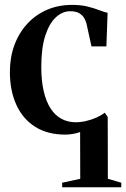

<svg xmlns="http://www.w3.org/2000/svg" viewBox="-20 -540 516 786"><path d="M234.5 226.5V208L308.5 192L308 0.5Q294 5.5 278.5 8.2Q263 11 247 11Q174 11 123.5 -21.2Q73 -53.5 46.8 -111.2Q20.5 -169 20.5 -245.5Q20.5 -305.5 39 -355.5Q57.5 -405.5 91.5 -442.5Q125.5 -479.5 172.2 -499.8Q219 -520 275.5 -520Q311.5 -520 339.2 -513Q367 -506 387.5 -498Q408 -490 420.5 -487.5L415.5 -350H354.5L334 -443.5Q331.5 -454 324.8 -465.8Q318 -477.5 304.5 -485.8Q291 -494 267 -494Q235.5 -494 208.5 -469Q181.5 -444 165.2 -393.5Q149 -343 149 -265.5Q149 -209.5 158.8 -167.2Q168.5 -125 186.8 -96.5Q205 -68 231.2 -53.8Q257.5 -39.5 290 -39.5Q311 -39.5 333.2 -44.8Q355.5 -50 375.5 -59Q395.5 -68 409 -78.5L421 -61L421.5 192L476.5 208V226.5Z"/></svg>

Font: Merriweather 144pt SemiBold
Style: Regular
Weight: 600
Version: Version 2.100